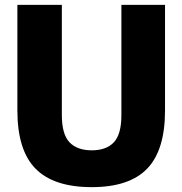

<svg xmlns="http://www.w3.org/2000/svg" viewBox="-20 -760 750 790"><path d="M357.5 10Q201 10 126.2 -66Q51.5 -142 51.5 -305.5V-740H234.5V-286.5Q234.5 -207.5 266 -174.5Q297.5 -141.5 357.5 -141.5Q417.5 -141.5 448.5 -174.5Q479.5 -207.5 479.5 -286.5V-740H659V-305.5Q659 -142 585.5 -66Q512 10 357.5 10Z"/></svg>

Font: Encode Sans SemiCondensed SemiCondensed ExtraBold
Style: Regular
Weight: 800
Width: 4
Designer: Multiple Designers
Foundry: Impallari Type
Version: Version 3.000; ttfautohint (v1.8.3) -l 8 -r 50 -G 200 -x 14 